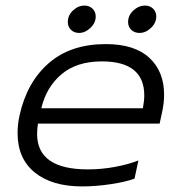

<svg xmlns="http://www.w3.org/2000/svg" viewBox="-20 -653 648 688"><path d="M223 -574Q223 -598 241.5 -615.5Q260 -633 283 -633Q300 -633 311.5 -622Q323 -611 323 -594Q323 -571 304 -553Q285 -535 263 -535Q246 -535 234.5 -546Q223 -557 223 -574ZM439 -574Q439 -598 458 -615.5Q477 -633 500 -633Q517 -633 528.5 -622Q540 -611 540 -594Q540 -571 521 -553Q502 -535 480 -535Q462 -535 450.5 -546Q439 -557 439 -574ZM43 -176Q43 -208 50 -239Q76 -358 154.5 -426.5Q233 -495 359 -495Q462 -495 515 -446Q568 -397 568 -314Q568 -283 561 -252L552 -210H116Q113 -191 113 -173Q113 -46 295 -46Q342 -46 389.5 -54.5Q437 -63 476 -78L462 -13Q430 -1 376.5 7Q323 15 274 15Q166 15 104.5 -35Q43 -85 43 -176ZM492 -265Q497 -292 497 -311Q497 -433 345 -433Q255 -433 200.5 -387Q146 -341 128 -265Z"/></svg>

Font: Prompt Light
Style: Italic
Weight: 300
Italic angle: -12°
Designer: Katatrad Team
Foundry: CadsonDemak
Version: Version 1.000